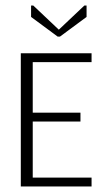

<svg xmlns="http://www.w3.org/2000/svg" viewBox="-20 -672 375 692"><path d="M188 -540 92 -611V-652H100L192 -565L284 -652H292V-611L196 -540ZM55 0V-480H310V-448H98V-266H270V-234H98V-32H310V0Z"/></svg>

Font: Glametrix
Style: Light
Weight: 300
Designer: gluk
Foundry: gluk
Version: Version 0.40